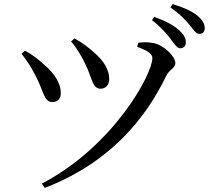

<svg xmlns="http://www.w3.org/2000/svg" viewBox="-20 -864 1040 935"><path d="M857 -629C874 -629 885 -640 885 -658C885 -678 876 -695 852 -717C825 -742 784 -763 731 -782L720 -766C764 -732 791 -700 811 -674C830 -649 842 -629 857 -629ZM951 -699C967 -699 977 -709 977 -727C977 -748 966 -767 940 -789C915 -809 874 -828 821 -844L810 -828C858 -794 881 -769 902 -744C923 -719 933 -699 951 -699ZM395 -553C428 -488 429 -432 469 -432C492 -432 512 -447 512 -479C512 -526 483 -569 442 -605C411 -633 382 -655 343 -677L326 -662C354 -630 378 -589 395 -553ZM156 -490C193 -418 194 -367 235 -367C264 -367 277 -387 276 -413C276 -454 249 -504 195 -549C173 -570 136 -600 101 -617L85 -602C110 -571 134 -534 156 -490ZM790 -496C806 -527 834 -532 834 -557C834 -591 773 -648 724 -655C700 -659 673 -659 654 -656L648 -636C701 -617 722 -601 722 -581C722 -503 534 -153 184 30L198 51C515 -71 690 -287 790 -496Z"/></svg>

Font: Source Han Serif JP Medium
Style: Regular
Weight: 500
Designer: Ryoko NISHIZUKA 西塚涼子 (kana & ideographs); Frank Grießhammer (Latin, Greek & Cyrillic); Wenlong ZHANG 张文龙 (bopomofo); San
Foundry: Adobe Systems Incorporated
Version: Version 1.001;PS 1.001;hotconv 16.6.54;makeotf.lib2.5.65590